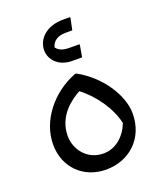

<svg xmlns="http://www.w3.org/2000/svg" viewBox="-150 -912 856 1016"><g transform="rotate(-20 278.0 -404.0)"><path d="M300 -594H354L365 -657V-664H316C286 -664 255 -666 235 -693C243 -726 271 -746 316 -746H354L367 -808V-816H327C234 -816 178 -761 178 -697C178 -647 219 -594 300 -594ZM296 -524H288C155 -473 52 -348 52 -212C52 -83 145 8 272 8C401 8 504 -82 504 -224C504 -328 419 -457 296 -524ZM288 -77C195 -77 140 -154 140 -228C140 -343 230 -404 279 -431C352 -375 418 -284 438 -194C413 -128 358 -77 288 -77Z"/></g></svg>

Font: Kufam Arabic Latin Roman Normal
Style: Regular
Weight: 400
Designer: Wael Morcos & Artur Schmal
Version: Version 1.200;PS 001.200;hotconv 1.0.88;makeotf.lib2.5.64775